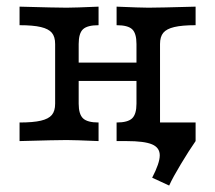

<svg xmlns="http://www.w3.org/2000/svg" viewBox="-20 -435 663 592"><path d="M400.8 -115.3V-299.2Q400.8 -332.3 387.5 -344.8Q374.2 -357.3 339.5 -357.3V-414.5Q413.7 -411.3 437.9 -411.3Q470.2 -411.3 583.1 -414.5V-357.3Q541.1 -357.3 517.3 -351.6Q493.5 -346 483.5 -333.9Q473.4 -321.8 473.4 -299.2V0H339.5V-57.3Q374.2 -57.3 387.5 -70.2Q400.8 -83.1 400.8 -115.3ZM150 -115.3V-299.2Q150 -321.8 139.9 -333.9Q129.8 -346 106 -351.6Q82.3 -357.3 40.3 -357.3V-414.5Q153.2 -411.3 185.5 -411.3Q209.7 -411.3 283.9 -414.5V-357.3Q249.2 -357.3 235.9 -344.8Q222.6 -332.3 222.6 -299.2V-115.3Q222.6 -83.1 235.9 -70.2Q249.2 -57.3 283.9 -57.3V0Q209.7 -3.2 185.5 -3.2Q153.2 -3.2 40.3 0V-57.3Q82.3 -57.3 106 -62.9Q129.8 -68.5 139.9 -80.6Q150 -92.7 150 -115.3ZM196 -241.9H427.4V-185.5H196ZM370.2 0 431.5 -57.3H583.1V0Q562.9 29 537.9 70.6Q512.9 112.1 501.6 137.1L449.2 112.9Q472.6 67.7 472.6 44Q472.6 20.2 448.8 10.1Q425 0 370.2 0Z"/></svg>

Font: Playfair Micro SmCond SmLight
Style: Regular
Weight: 360
Width: 4
Designer: Claus Eggers Sørensen
Foundry: Claus Eggers Sørensen
Version: Version 2.100;Glyphs 3.2 (3219)